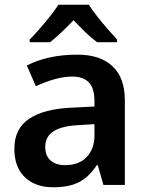

<svg xmlns="http://www.w3.org/2000/svg" viewBox="-20 -785 621 815"><path d="M309 -553Q405 -553 457.5 -504Q510 -455 510 -358V0H419L395 -84H391Q372 -55 347.5 -33.5Q323 -12 289 -1Q255 10 206 10Q156 10 119 -9Q82 -28 61.5 -64Q41 -100 41 -154Q41 -239 104 -281Q167 -323 285 -328L381 -333V-354Q381 -411 357 -435.5Q333 -460 287 -460Q252 -460 212.5 -449Q173 -438 132 -419L94 -507Q139 -530 192.5 -541.5Q246 -553 309 -553ZM316 -254Q245 -251 208.5 -228.5Q172 -206 172 -161Q172 -124 194.5 -104Q217 -84 256 -84Q316 -84 348.5 -119Q381 -154 381 -210V-258ZM357 -765Q371 -743 392.5 -715.5Q414 -688 437 -662Q460 -636 477 -617V-606H392Q365 -626 340.5 -650Q316 -674 292 -699Q268 -674 243.5 -650.5Q219 -627 193 -606H106V-617Q125 -636 148 -662.5Q171 -689 192.5 -716Q214 -743 228 -765Z"/></svg>

Font: Noto Sans Hebrew Thin SemiBold
Style: Regular
Weight: 600
Version: Version 3.001